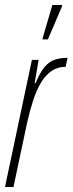

<svg xmlns="http://www.w3.org/2000/svg" viewBox="-20 -750 291 770"><path d="M0 0 108 -510H135L119 -417H123Q140 -459 158.5 -481Q177 -503 199.5 -510.5Q222 -518 251 -518L243 -482Q211 -482 187 -465.5Q163 -449 145 -419.5Q127 -390 113.5 -349Q100 -308 89 -259L34 0ZM151 -592V-597L190 -730H229V-725L172 -592Z"/></svg>

Font: Saira UltraCondensed Thin
Style: Italic
Weight: 250
Width: 1
Italic angle: -12°
Designer: Hector Gatti with collaboration of the Omnibus-Type team
Foundry: Omnibus-Type
Version: Version 1.101